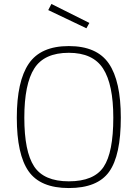

<svg xmlns="http://www.w3.org/2000/svg" viewBox="-20 -942 696 971"><path d="M328 -25Q455 -25 504 -98Q553 -171 553 -347Q553 -515 501.5 -595Q450 -675 328 -675Q204 -675 153.5 -596Q103 -517 103 -347Q103 -176 152.5 -100.5Q202 -25 328 -25ZM328 9Q184 9 124.5 -76Q65 -161 65 -347Q65 -531 125.5 -620Q186 -709 328 -709Q470 -709 530.5 -620.5Q591 -532 591 -347Q591 -156 532 -73.5Q473 9 328 9ZM240 -922 432 -826 417 -799 224 -891Z"/></svg>

Font: TitilliumMaps29L
Style: 1 wt
Weight: 100
Designer: Campivisivi
Foundry: Accademia di Belle Arti di Urbino and students of MA course of Visual design
Version: Version 001.001